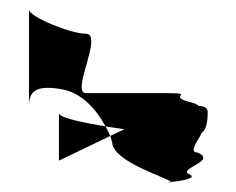

<svg xmlns="http://www.w3.org/2000/svg" viewBox="-20 -588 496 404"><path d="M41 -367C42 -393 52 -412 116 -399C153 -390 183 -358 202 -322C216 -320 228 -318 242 -316C231 -311 222 -307 212 -302C214 -298 214 -293 216 -289C216 -247 339 -212 340 -205C359 -207 399 -213 377 -222C356 -234 437 -249 396 -267C376 -267 396 -291 405 -309C413 -315 417 -328 417 -352C417 -361 410 -365 398 -365C396 -368 390 -371 377 -374C332 -386 392 -392 333 -392H161C128 -392 198 -517 161 -517C128 -517 41 -553 41 -568ZM104 -250C104 -250 156 -275 212 -302C209 -309 206 -315 202 -322C156 -330 109 -339 104 -349ZM340 -205C333 -204 328 -204 333 -204C338 -204 340 -204 340 -204Z"/></svg>

Font: bitstorm
Style: cn
Weight: 400
Version: Version 0.2